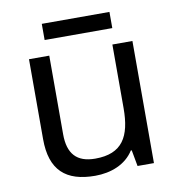

<svg xmlns="http://www.w3.org/2000/svg" viewBox="-78 -749 774 830"><g transform="rotate(-10 309.0 -333.5)"><path d="M457 -677H160V-606H457ZM533 -536H445V-257C445 -132 406 -63 287 -63C206 -63 168 -105 168 -191V-536H79V-185C79 -49 145 10 274 10C343 10 409 -15 444 -71H448L461 0H533Z"/></g></svg>

Font: Noto Sans Arabic
Style: Regular
Weight: 400
Designer: Monotype Design Team, Nadine Chahine, Nizar Qandah and Khaled Hosny
Foundry: Monotype Imaging Inc.
Version: Version 2.012